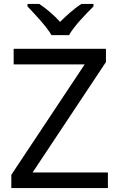

<svg xmlns="http://www.w3.org/2000/svg" viewBox="-20 -964 612 984"><path d="M244 -784H334C358 -829 421 -893 459 -931V-944H397C362 -921 324 -888 288 -852C255 -888 216 -921 181 -944H121V-931C157 -893 218 -829 244 -784ZM533 0V-80H147L523 -646V-714H50V-634H414L38 -68V0Z"/></svg>

Font: Noto Sans Mro
Style: Regular
Weight: 400
Designer: Monotype Design Team
Foundry: Monotype Imaging Inc.
Version: Version 2.001